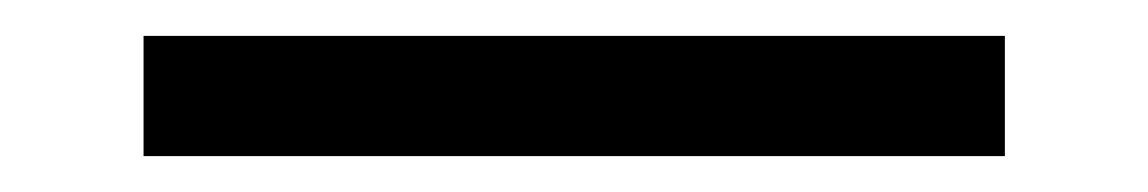

<svg xmlns="http://www.w3.org/2000/svg" viewBox="-20 5 640 107"><path d="M540 92V25H60V92Z"/></svg>

Font: Tekne LDO Light
Style: Regular
Weight: 300
Monospace: yes
Designer: Alessio Laiso, Mario Rullo, Paolo Rosset
Foundry: Alessio Laiso
Version: Version 1.000;hotconv 1.0.109;makeotfexe 2.5.65596